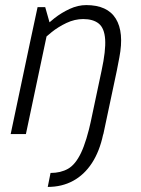

<svg xmlns="http://www.w3.org/2000/svg" viewBox="-20 -528 555 756"><path d="M440 -250H380Q397 -329 394 -373Q391 -417 369 -435Q347 -453 307 -453L319 -508Q403 -508 436 -454.5Q469 -401 450 -302ZM98 -360 175 -440 82 0H22ZM380 -250H440L387 0H327ZM175 -440 98 -360 128 -500H158ZM128 -350 98 -360Q98 -360 110.5 -375Q123 -390 144.5 -412Q166 -434 194 -456Q222 -478 254.5 -493Q287 -508 320 -508L308 -453Q274 -453 241.5 -437.5Q209 -422 183.5 -401.5Q158 -381 143 -365.5Q128 -350 128 -350ZM387 0 386 2Q372 68 342 114Q312 160 268 184Q224 208 168 208L179 153Q219 153 248 136.5Q277 120 299 74Q321 28 340 -60Z"/></svg>

Font: Epunda Slab Light
Style: Italic
Weight: 300
Italic angle: -12°
Designer: Simon Atzbach
Foundry: typofactur
Version: Version 1.102